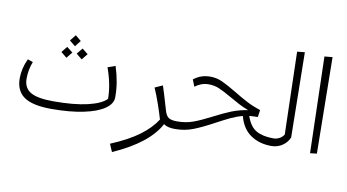

<svg xmlns="http://www.w3.org/2000/svg" viewBox="-92 -980 2653 1467"><g transform="rotate(10 1234.5 -246.5)"><path d="M797 -159Q797 -109 741 -70Q685 -31 579.5 -9Q474 13 332 13Q185 13 119 -33Q53 -79 53 -176Q53 -253 89 -329L130 -315Q105 -251 105 -183Q105 -111 158.5 -79Q212 -47 337 -47Q496 -47 600.5 -71.5Q705 -96 745 -138Q745 -247 699 -375L758 -396Q778 -333 787.5 -276.5Q797 -220 797 -159ZM463 -537 426 -490 381 -527 418 -574ZM532 -447 494 -400 449 -437 487 -483ZM415 -439 377 -392 332 -429 369 -475Z M1288 0Q1229 0 1200 -22Q1116 137 845 257L819 197Q955 140 1036.5 79.5Q1118 19 1163 -51Q1150 -97 1126.5 -165Q1103 -233 1080 -285L1140 -312Q1154 -272 1194 -135Q1206 -89 1227 -74.5Q1248 -60 1293 -60L1308 -29Z M2055 -29 2035 0Q1942 0 1874.5 -46Q1807 -92 1782 -188Q1736 -176 1691.5 -155Q1647 -134 1586 -101Q1492 -50 1427 -25Q1362 0 1288 0L1268 -29L1293 -60Q1360 -60 1416 -80Q1472 -100 1555 -143Q1630 -182 1687 -205Q1744 -228 1813 -239Q1772 -255 1738.5 -272.5Q1705 -290 1660 -316Q1601 -350 1564 -365.5Q1527 -381 1483 -381Q1427 -381 1378 -344L1357 -397Q1387 -420 1418 -430.5Q1449 -441 1486 -441Q1534 -441 1577.5 -421.5Q1621 -402 1691 -360Q1750 -324 1798 -299Q1846 -274 1904 -255L1896 -200L1858 -199Q1848 -199 1830 -197Q1857 -117 1908 -88.5Q1959 -60 2040 -60Z M2015 -29 2040 -60Q2065 -60 2087 -71.5Q2109 -83 2122 -104L2105 -744L2164 -750L2174 -90Q2158 -51 2120.5 -25.5Q2083 0 2035 0Z M2337 3 2317 -744 2379 -750 2389 -3Z"/></g></svg>

Font: FiraGO Light
Style: Italic
Weight: 300
Italic angle: -8°
Designer: bBox Type GmbH
Foundry: bBox Type GmbH
Version: Version 1.001